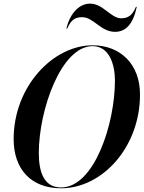

<svg xmlns="http://www.w3.org/2000/svg" viewBox="-20 -1004 774 1034"><path d="M422 -911.5C484.5 -911.5 522 -832.5 599.5 -832.5C656 -832.5 696.5 -872 716.5 -967H712C692.5 -920.5 669.5 -905.5 632 -905.5C577 -905.5 535.5 -984.5 465 -984.5C408.5 -984.5 357.5 -935 337.5 -850H342C362 -896.5 384.5 -911.5 422 -911.5ZM309 10C531.5 10 734 -212 734 -495C734 -658 629 -760 478.5 -760C265.5 -760 53.5 -538 53.5 -255C53.5 -92 148 10 309 10ZM478.5 -755.5C570 -755.5 599 -654.5 599 -570C599 -338 488 5.5 309 5.5C217.5 5.5 189 -75.5 189 -180C189 -412 309.5 -755.5 478.5 -755.5Z"/></svg>

Font: Bodoni* 36pt Medium
Style: Italic
Weight: 500
Italic angle: -13°
Version: Version 2.3